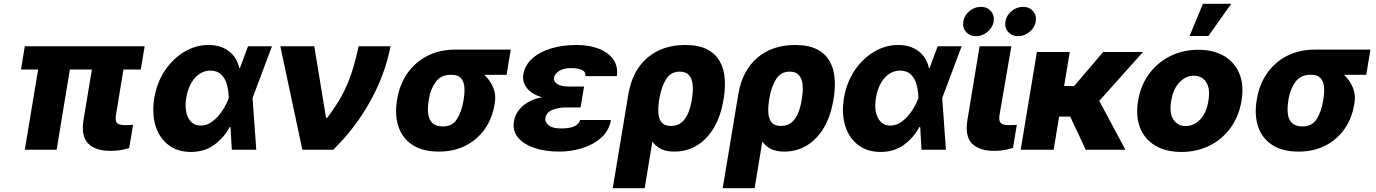

<svg xmlns="http://www.w3.org/2000/svg" viewBox="-20 -790 7260 1013"><path d="M743.2 -545.9 722.7 -423.3H631.3L591.8 -182.6Q586.9 -151.9 597.4 -140.9Q607.9 -129.9 639.6 -129.9Q652.3 -129.9 662.8 -130.4Q673.3 -130.9 682.1 -131.3L661.6 -8.8Q639.2 -2 614.5 2.2Q589.8 6.3 563.5 5.9Q484.4 6.3 445.6 -32.5Q406.7 -71.3 420.9 -159.2L464.8 -423.3H348.6L278.8 0H110.8L181.2 -423.3H90.8L110.8 -545.9Z M986.3 11.7Q917 11.2 869.1 -24.9Q821.3 -61 801 -125Q780.8 -189 793.9 -272.5Q808.1 -356 850.8 -418.9Q893.6 -481.9 953.6 -517.3Q1013.7 -552.7 1080.6 -552.7Q1144 -552.7 1187 -520.3Q1230 -487.8 1242.2 -431.6H1246.1L1288.6 -545.9H1415L1312.5 -272.9L1332 0H1203.1L1196.3 -119.6H1191.9Q1162.6 -64.5 1111.1 -26.4Q1059.6 11.7 986.3 11.7ZM1187.5 -272.9 1187 -274.4Q1186 -311 1177.2 -343.5Q1168.5 -376 1147.7 -396.5Q1127 -417 1090.8 -417.5Q1040.5 -417 1006.8 -377Q973.1 -336.9 962.9 -274.4Q952.1 -210.4 973.1 -168.9Q994.1 -127.4 1039.1 -127.4Q1071.8 -127.4 1100.8 -149.4Q1129.9 -171.4 1152.1 -204.6Q1174.3 -237.8 1186.5 -271.5Z M1575.2 0 1459 -545.9H1638.2L1700.2 -168H1706.1Q1752.9 -230 1783.2 -285.4Q1813.5 -340.8 1834 -402.6Q1854.5 -464.4 1872.1 -545.9H2040.5Q2012.2 -398.9 1934.6 -257.8Q1856.9 -116.7 1738.3 0Z M2074.2 -258.8 2076.2 -269.5Q2088.4 -343.3 2128.4 -401.9Q2168.5 -460.4 2233.2 -494.4Q2297.9 -528.3 2383.3 -528.3H2674.8L2652.8 -395.5H2535.2Q2564.5 -368.2 2581.3 -329.8Q2598.1 -291.5 2590.8 -249L2588.9 -238.3Q2577.6 -166.5 2538.8 -110.6Q2500 -54.7 2438.2 -22.5Q2376.5 9.8 2295.4 9.8Q2209.5 9.8 2156.2 -25.4Q2103 -60.5 2082.5 -121.3Q2062 -182.1 2074.2 -258.8ZM2243.2 -269.5 2241.7 -258.8Q2235.4 -220.7 2239 -189.9Q2242.7 -159.2 2261 -141.1Q2279.3 -123 2317.4 -123Q2366.7 -122.6 2391.4 -162.1Q2416 -201.7 2425.3 -258.8L2426.8 -269.5Q2432.6 -303.7 2429.9 -332.3Q2427.2 -360.8 2411.4 -378.2Q2395.5 -395.5 2362.8 -395.5H2361.3Q2306.6 -396 2279.3 -358.4Q2252 -320.8 2243.2 -269.5Z M3053.7 -286.6 3050.3 -265.6 3043 -223.1H2962.4Q2928.2 -222.7 2895.8 -210.7Q2863.3 -198.7 2857.4 -167Q2854.5 -146.5 2874.3 -129.4Q2894 -112.3 2939 -112.3Q2986.3 -112.3 3010.7 -123.8Q3035.2 -135.3 3040.5 -156.7H3203.6Q3193.4 -100.6 3151.9 -63.5Q3110.4 -26.4 3051.5 -8.3Q2992.7 9.8 2930.7 9.8Q2856.4 9.8 2799.6 -9.5Q2742.7 -28.8 2713.1 -64.2Q2683.6 -99.6 2691.4 -148.9Q2699.7 -196.3 2736.8 -229.7Q2773.9 -263.2 2838.9 -277.3Q2785.2 -293 2760 -325.4Q2734.9 -357.9 2740.7 -396.5Q2749.5 -446.8 2788.6 -481.7Q2827.6 -516.6 2888.4 -534.7Q2949.2 -552.7 3023.4 -552.7Q3088.4 -552.7 3138.7 -533.2Q3189 -513.7 3215.3 -477.1Q3241.7 -440.4 3234.4 -388.2H3068.8Q3071.3 -411.6 3049.8 -421.1Q3028.3 -430.7 2992.7 -430.7Q2951.7 -430.7 2929.2 -415Q2906.7 -399.4 2902.8 -380.9Q2899.9 -359.4 2920.7 -346.4Q2941.4 -333.5 2980.5 -333.5H3061.5Z M3212.9 203.1 3294.9 -291Q3315.9 -417 3395.3 -484.9Q3474.6 -552.7 3594.2 -552.7Q3666 -552.7 3710.4 -529.8Q3754.9 -506.8 3777.1 -467.3Q3799.3 -427.7 3803.5 -377Q3807.6 -326.2 3798.3 -271L3796.4 -261.2Q3783.2 -179.2 3747.8 -118.2Q3712.4 -57.1 3658.7 -23.7Q3605 9.8 3537.6 9.8Q3496.1 9.8 3467.8 -3.9Q3439.5 -17.6 3421.9 -43L3381.3 203.1ZM3457 -258.8Q3452.1 -226.6 3453.6 -196Q3455.1 -165.5 3470 -145.5Q3484.9 -125.5 3520.5 -125.5Q3556.6 -125.5 3578.9 -146.2Q3601.1 -167 3612.8 -198.2Q3624.5 -229.5 3629.4 -261.2L3630.9 -271Q3637.2 -308.1 3634.8 -340.3Q3632.3 -372.6 3616.2 -392.3Q3600.1 -412.1 3565.9 -412.1Q3519.5 -412.1 3494.4 -372.1Q3469.2 -332 3459.5 -272Z M3793 203.1 3875 -291Q3896 -417 3975.3 -484.9Q4054.7 -552.7 4174.3 -552.7Q4246.1 -552.7 4290.5 -529.8Q4335 -506.8 4357.2 -467.3Q4379.4 -427.7 4383.5 -377Q4387.7 -326.2 4378.4 -271L4376.5 -261.2Q4363.3 -179.2 4327.9 -118.2Q4292.5 -57.1 4238.8 -23.7Q4185.1 9.8 4117.7 9.8Q4076.2 9.8 4047.9 -3.9Q4019.5 -17.6 4002 -43L3961.4 203.1ZM4037.1 -258.8Q4032.2 -226.6 4033.7 -196Q4035.2 -165.5 4050 -145.5Q4064.9 -125.5 4100.6 -125.5Q4136.7 -125.5 4158.9 -146.2Q4181.2 -167 4192.9 -198.2Q4204.6 -229.5 4209.5 -261.2L4210.9 -271Q4217.3 -308.1 4214.8 -340.3Q4212.4 -372.6 4196.3 -392.3Q4180.2 -412.1 4146 -412.1Q4099.6 -412.1 4074.5 -372.1Q4049.3 -332 4039.6 -272Z M4625 11.7Q4555.7 11.2 4507.8 -24.9Q4460 -61 4439.7 -125Q4419.4 -189 4432.6 -272.5Q4446.8 -356 4489.5 -418.9Q4532.2 -481.9 4592.3 -517.3Q4652.3 -552.7 4719.2 -552.7Q4782.7 -552.7 4825.7 -520.3Q4868.7 -487.8 4880.9 -431.6H4884.8L4927.2 -545.9H5053.7L4951.2 -272.9L4970.7 0H4841.8L4835 -119.6H4830.6Q4801.3 -64.5 4749.8 -26.4Q4698.2 11.7 4625 11.7ZM4826.2 -272.9 4825.7 -274.4Q4824.7 -311 4815.9 -343.5Q4807.1 -376 4786.4 -396.5Q4765.6 -417 4729.5 -417.5Q4679.2 -417 4645.5 -377Q4611.8 -336.9 4601.6 -274.4Q4590.8 -210.4 4611.8 -168.9Q4632.8 -127.4 4677.7 -127.4Q4710.4 -127.4 4739.5 -149.4Q4768.6 -171.4 4790.8 -204.6Q4813 -237.8 4825.2 -271.5Z M5148.4 -545.9H5315.9L5253.4 -182.6Q5249 -151.9 5260 -140.9Q5271 -129.9 5300.8 -129.9Q5315.9 -129.9 5325.7 -130.4Q5335.4 -130.9 5344.7 -131.3L5324.7 -9.8Q5276.4 6.3 5225.6 5.9Q5147 6.3 5108.4 -32.5Q5069.8 -71.3 5084.5 -159.2ZM5351.6 -599.1Q5318.8 -599.1 5299.1 -621.8Q5279.3 -644.5 5284.7 -676.8Q5289.6 -708.5 5316.9 -731.2Q5344.2 -753.9 5377.4 -753.9Q5410.6 -753.9 5430.2 -731.2Q5449.7 -708.5 5444.8 -676.8Q5439.5 -644.5 5412.1 -621.8Q5384.8 -599.1 5351.6 -599.1ZM5129.9 -599.1Q5096.7 -599.1 5076.9 -621.8Q5057.1 -644.5 5062.5 -676.8Q5067.4 -708.5 5094.7 -731.2Q5122.1 -753.9 5155.3 -753.9Q5188.5 -753.9 5208 -731.2Q5227.5 -708.5 5222.7 -676.8Q5217.3 -644.5 5189.9 -621.8Q5162.6 -599.1 5129.9 -599.1Z M5624 -515.6 5594.2 -335.9H5647L5800.3 -515.6H6010.3L5779.8 -257.8L5917.5 0H5708.5L5626.5 -174.8H5567.9L5539.1 0H5365.2L5450.7 -515.6Z M6212.9 11.7Q6131.8 11.7 6075.7 -21.5Q6019.5 -54.7 5995.4 -115.2Q5971.2 -175.8 5984.4 -257.8Q5998 -339.4 6042.5 -399.9Q6086.9 -460.4 6154.1 -493.9Q6221.2 -527.3 6302.2 -527.3Q6383.8 -527.3 6439.7 -493.9Q6495.6 -460.4 6519.8 -399.9Q6543.9 -339.4 6530.3 -257.8Q6516.6 -175.8 6472.4 -115.2Q6428.2 -54.7 6361.3 -21.5Q6294.4 11.7 6212.9 11.7ZM6235.8 -125Q6278.3 -125 6311.8 -159.2Q6345.2 -193.4 6355.5 -257.8Q6366.2 -321.8 6344 -356.2Q6321.8 -390.6 6279.3 -390.6Q6236.8 -390.6 6203.4 -356.2Q6169.9 -321.8 6159.2 -257.8Q6148.4 -193.4 6170.9 -159.2Q6193.4 -125 6235.8 -125ZM6256.3 -600.1 6326.7 -770H6476.1L6355.5 -600.1Z M6609.9 -258.8 6611.8 -269.5Q6624 -343.3 6664.1 -401.9Q6704.1 -460.4 6768.8 -494.4Q6833.5 -528.3 6918.9 -528.3H7210.4L7188.5 -395.5H7070.8Q7100.1 -368.2 7116.9 -329.8Q7133.8 -291.5 7126.5 -249L7124.5 -238.3Q7113.3 -166.5 7074.5 -110.6Q7035.6 -54.7 6973.9 -22.5Q6912.1 9.8 6831.1 9.8Q6745.1 9.8 6691.9 -25.4Q6638.7 -60.5 6618.2 -121.3Q6597.7 -182.1 6609.9 -258.8ZM6778.8 -269.5 6777.3 -258.8Q6771 -220.7 6774.7 -189.9Q6778.3 -159.2 6796.6 -141.1Q6814.9 -123 6853 -123Q6902.3 -122.6 6927 -162.1Q6951.7 -201.7 6960.9 -258.8L6962.4 -269.5Q6968.3 -303.7 6965.6 -332.3Q6962.9 -360.8 6947 -378.2Q6931.2 -395.5 6898.4 -395.5H6897Q6842.3 -396 6814.9 -358.4Q6787.6 -320.8 6778.8 -269.5Z"/></svg>

Font: Inter Display Extra Bold
Style: Italic
Weight: 800
Italic angle: -9.39999°
Designer: Rasmus Andersson
Foundry: rsms
Version: Version 4.000;git-4fc901f